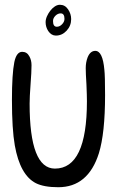

<svg xmlns="http://www.w3.org/2000/svg" viewBox="-20 -784 490 804"><path d="M214 -635Q195 -635 182 -654Q171 -671 171 -691Q171 -703 176.5 -715.5Q182 -728 190.5 -739Q199 -750 209.5 -757Q220 -764 231 -764Q252 -764 265 -745Q278 -726 278 -704Q278 -676 259 -655.5Q240 -635 214 -635ZM218 -672Q230 -672 240 -682.5Q250 -693 250 -705Q250 -728 234 -728Q222 -728 212 -718Q202 -708 202 -696Q202 -672 218 -672ZM224 0Q164 0 130 -17Q64 -51 42 -175Q30 -243 30 -366Q30 -420 32.5 -459.5Q35 -499 40 -524Q49 -567 73 -567Q93 -567 103 -548Q112 -532 112 -511Q112 -497 111 -477Q110 -457 108 -431Q106 -404 105 -384Q104 -364 104 -350Q104 -78 210 -78Q344 -78 344 -360Q344 -371 343.5 -389Q343 -407 342 -430Q339 -477 339 -499Q339 -523 347 -544Q358 -571 379 -571Q410 -571 417 -492Q420 -467 420 -386Q420 -226 394 -142Q349 0 224 0Z"/></svg>

Font: Dongol
Style: Regular
Weight: 400
Designer: Abdo Mohamed and Ibrahim Hamdi
Foundry: Protype Foundry
Version: Version 1.000;hotconv 1.0.109;makeotfexe 2.5.65596